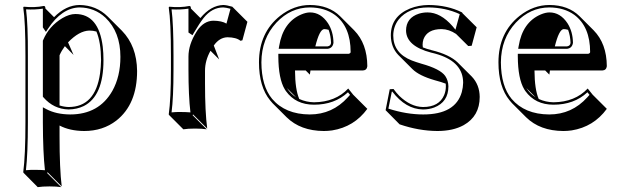

<svg xmlns="http://www.w3.org/2000/svg" viewBox="-20 -459 2494 770"><path d="M162.1 -352.1 164.1 -349.1Q164.1 -349.1 164.6 -349.6ZM366.7 -332.5Q353 -336.4 338.4 -336.4Q297.4 -335.4 252.9 -289.1L274.9 -238.8L240.2 -273.9Q226.6 -255.4 218.8 -237.3V-36.1Q237.3 -30.3 254.9 -29.8Q362.3 -29.8 381.3 -165Q384.8 -190.4 385.3 -217.8Q384.8 -289.6 366.7 -332.5ZM170.9 -65.4 169.4 -66.9ZM196.8 -390.1Q244.6 -438.5 298.8 -439Q366.2 -438 412.1 -392.6L468.8 -335.9Q528.8 -274.4 529.8 -174.3Q529.8 -41 446.8 24.4Q392.6 66.4 317.4 66.4Q259.3 65.9 218.8 44.4V88.4Q218.8 217.8 227.5 288.6L170.9 231.9L168.9 234.9L225.6 291.5Q207.5 288.6 178.7 288.6Q149.9 288.6 131.3 291.5L75.2 234.9L73.2 231.9Q82 164.1 82 32.2V-234.9Q82 -373 73.2 -429.2L75.2 -432.1Q119.1 -427.7 155.8 -435.1Q158.7 -434.6 160.2 -433.6Q162.1 -430.2 162.1 -424.8ZM151.9 -349.1V-424.3Q120.1 -419.4 84.5 -421.4Q92.3 -362.3 91.8 -234.9V32.2Q91.8 157.2 84 223.6Q103.5 221.7 122.1 222.2Q141.1 222.2 160.2 223.6Q152.3 152.8 151.9 32.2V-28.8L166.5 -21Q205.6 -0.5 261.2 0Q377 0 430.7 -94.7Q462.9 -152.3 462.9 -231Q462.9 -330.6 402.8 -388.2Q359.4 -428.7 298.8 -429.2Q228 -427.7 172.4 -343.8L164.1 -331.1ZM151.9 -295.9 152.8 -297.9Q176.3 -354 230 -386.2Q258.3 -402.8 282.2 -402.8Q376 -402.8 392.1 -271.5Q395 -246.1 395 -217.8Q395 -73.7 315.9 -33.7Q288.6 -20.5 254.9 -20Q195.3 -21.5 154.3 -68.4L151.9 -71.3Z M824.2 -255.4Q802.2 -216.3 802.2 -175.3V-123.5Q802.2 -11.2 811 56.6L754.4 0L752.4 2.9L809.1 59.6Q790.5 56.6 762.2 56.6Q733.4 56.6 715.3 59.6L658.7 2.9L656.7 0Q665.5 -63 665.5 -180.2V-234.9Q665.5 -373 656.7 -429.2L658.7 -432.1Q702.6 -427.7 739.7 -435.1Q742.7 -434.6 743.7 -433.6Q745.6 -430.2 745.6 -424.8L783.7 -386.7Q825.7 -437.5 875.5 -439Q889.6 -438.5 911.6 -432.1L915.5 -428.2L972.2 -371.6L952.1 -297.4L944.3 -295.4Q928.2 -309.1 892.1 -309.6Q859.9 -308.6 837.4 -276.4L858.9 -220.7ZM735.8 -328.6V-424.3Q704.1 -419.4 668 -421.4Q675.8 -362.3 675.8 -234.9V-180.2Q675.8 -67.4 668 -8.3Q687.5 -10.3 705.6 -9.8Q724.6 -9.8 743.7 -8.3Q735.8 -74.2 735.8 -180.2V-231.9Q735.8 -280.8 768.6 -332.5Q770 -335 771 -336.4Q797.4 -375 835.4 -376Q870.1 -375.5 888.2 -364.3L904.3 -423.8Q886.2 -428.7 875.5 -429.2Q830.1 -429.2 796.4 -386.7Q779.8 -365.2 757.3 -327.1L752 -317.9Z M1376.5 -104 1396.5 -79.1 1453.1 -22.5Q1400.4 49.8 1312 64Q1294.9 66.4 1278.8 66.4Q1185.1 65.9 1129.4 11.2L1072.8 -45.4Q1067.4 -51.3 1063.5 -56.2Q1018.6 -110.8 1018.6 -209Q1018.6 -328.1 1103.5 -395.5Q1159.2 -439 1223.1 -439Q1298.8 -438.5 1343.8 -394L1400.4 -337.4Q1452.6 -284.2 1453.1 -193.4Q1451.2 -177.2 1435.1 -176.3H1225.1Q1223.1 -165 1222.7 -159.7L1206.1 -176.3H1163.1Q1163.6 -99.6 1180.2 -62Q1208.5 -49.3 1239.3 -48.8Q1325.7 -49.8 1376.5 -104ZM1297.9 -339.4Q1288.1 -342.3 1279.8 -342.3Q1261.2 -340.3 1244.6 -272.9H1293.5Q1306.6 -274.9 1307.6 -287.1Q1306.6 -315.9 1297.9 -339.4ZM1167.5 -68.8 1130.4 -106Q1138.2 -94.2 1147 -85.4Q1156.7 -75.7 1167.5 -68.8ZM1375.5 -88.9Q1321.8 -39.1 1239.3 -39.1Q1166 -39.1 1126.5 -93.8Q1123.5 -97.7 1122.1 -100.6Q1096.7 -142.6 1096.2 -232.9V-243.2H1378.4Q1385.7 -245.1 1386.2 -250Q1386.2 -352.1 1322.8 -399.4Q1282.2 -428.7 1223.1 -429.2Q1146 -429.2 1088.4 -368.2Q1028.8 -304.2 1028.3 -209Q1028.8 -113.8 1071.3 -62.5Q1124 -0.5 1222.2 0Q1313 0 1375 -68.8Q1379.9 -74.2 1383.8 -78.6ZM1097.7 -263.2 1099.6 -274.4Q1115.2 -369.6 1188 -400.9Q1207.5 -409.2 1223.1 -409.2Q1266.6 -409.2 1295.4 -365.7Q1316.9 -332 1317.4 -287.1Q1314 -265.6 1293.5 -263.2Z M1543 -101.1 1558.1 -102.1Q1569.3 -86.9 1581.1 -74.7Q1626.5 -30.8 1676.3 -29.8Q1740.7 -29.8 1761.2 -77.6Q1768.1 -94.2 1768.1 -112.8Q1768.1 -118.7 1767.6 -123.5Q1751 -129.9 1723.6 -137.2Q1660.6 -155.3 1633.8 -182.1L1577.1 -238.8Q1547.9 -269.5 1547.4 -316.9Q1547.4 -393.1 1624 -424.8Q1658.7 -438.5 1698.2 -439Q1774.9 -438.5 1833 -409.2L1835 -405.8L1891.6 -349.6L1871.6 -275.4L1857.9 -274.4L1809.1 -322.8Q1780.8 -341.8 1751 -342.3Q1693.4 -342.3 1678.2 -301.3Q1674.8 -290.5 1674.8 -279.3Q1674.8 -273.4 1675.8 -269Q1691.4 -262.7 1710.9 -257.8Q1782.7 -240.2 1815.4 -208.5L1872.1 -151.9Q1903.3 -119.1 1903.8 -70.3Q1903.8 6.8 1839.4 43Q1796.9 66.4 1733.9 66.4Q1659.2 65.9 1582.5 39.6L1526.4 -17.1ZM1551.3 -91.3 1537.6 -23.4Q1609.9 0 1677.2 0Q1806.6 0 1832 -89.8Q1836.9 -107.9 1837.4 -127Q1837.4 -208.5 1737.8 -240.2Q1724.1 -244.6 1709 -248Q1609.9 -273.9 1608.4 -335.9Q1608.4 -387.7 1660.6 -404.3Q1676.8 -409.2 1694.3 -409.2Q1746.6 -409.2 1794.9 -354Q1799.3 -349.1 1806.6 -339.8L1823.7 -402.3Q1766.6 -428.7 1698.2 -429.2Q1617.7 -429.2 1578.6 -380.4Q1557.6 -353 1557.1 -316.9Q1557.1 -245.6 1631.8 -216.3Q1648.4 -210 1669.9 -203.6Q1745.6 -182.6 1765.6 -154.3Q1777.8 -136.2 1778.3 -112.8Q1778.3 -49.8 1721.2 -27.8Q1700.2 -20 1676.3 -20Q1607.4 -21 1553.2 -91.8Z M2336.9 -104 2356.9 -79.1 2413.6 -22.5Q2360.8 49.8 2272.5 64Q2255.4 66.4 2239.3 66.4Q2145.5 65.9 2089.8 11.2L2033.2 -45.4Q2027.8 -51.3 2023.9 -56.2Q1979 -110.8 1979 -209Q1979 -328.1 2064 -395.5Q2119.6 -439 2183.6 -439Q2259.3 -438.5 2304.2 -394L2360.8 -337.4Q2413.1 -284.2 2413.6 -193.4Q2411.6 -177.2 2395.5 -176.3H2185.5Q2183.6 -165 2183.1 -159.7L2166.5 -176.3H2123.5Q2124 -99.6 2140.6 -62Q2168.9 -49.3 2199.7 -48.8Q2286.1 -49.8 2336.9 -104ZM2258.3 -339.4Q2248.5 -342.3 2240.2 -342.3Q2221.7 -340.3 2205.1 -272.9H2253.9Q2267.1 -274.9 2268.1 -287.1Q2267.1 -315.9 2258.3 -339.4ZM2127.9 -68.8 2090.8 -106Q2098.6 -94.2 2107.4 -85.4Q2117.2 -75.7 2127.9 -68.8ZM2335.9 -88.9Q2282.2 -39.1 2199.7 -39.1Q2126.5 -39.1 2086.9 -93.8Q2084 -97.7 2082.5 -100.6Q2057.1 -142.6 2056.6 -232.9V-243.2H2338.9Q2346.2 -245.1 2346.7 -250Q2346.7 -352.1 2283.2 -399.4Q2242.7 -428.7 2183.6 -429.2Q2106.4 -429.2 2048.8 -368.2Q1989.3 -304.2 1988.8 -209Q1989.3 -113.8 2031.7 -62.5Q2084.5 -0.5 2182.6 0Q2273.4 0 2335.4 -68.8Q2340.3 -74.2 2344.2 -78.6ZM2058.1 -263.2 2060.1 -274.4Q2075.7 -369.6 2148.4 -400.9Q2168 -409.2 2183.6 -409.2Q2227.1 -409.2 2255.9 -365.7Q2277.3 -332 2277.8 -287.1Q2274.4 -265.6 2253.9 -263.2Z"/></svg>

Font: Linux Biolinum Shadow O
Style: Regular
Weight: 400
Designer: Philipp H. Poll
Foundry: Philipp H. Poll
Version: Version 1.0.4